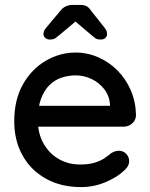

<svg xmlns="http://www.w3.org/2000/svg" viewBox="-20 -752 612 782"><path d="M310 10Q228 10 166.5 -24.5Q105 -59 71.5 -119.5Q38 -180 38 -258Q38 -346 73.5 -408.5Q109 -471 166.5 -504.5Q224 -538 288 -538Q336 -538 380.5 -518.5Q425 -499 459 -464.5Q493 -430 513 -383.5Q533 -337 534 -282Q533 -262 518 -249Q503 -236 483 -236H95L71 -321H447L428 -303V-328Q425 -363 404 -389.5Q383 -416 352.5 -430.5Q322 -445 288 -445Q258 -445 230 -435.5Q202 -426 181 -405Q160 -384 147 -349.5Q134 -315 134 -264Q134 -209 157 -168Q180 -127 219 -104.5Q258 -82 306 -82Q342 -82 366 -89.5Q390 -97 406 -108Q422 -119 434 -129Q450 -138 464 -138Q482 -138 494 -125.5Q506 -113 506 -96Q506 -74 484 -56Q457 -30 409.5 -10Q362 10 310 10ZM304 -678 224 -611Q213 -602 205.5 -596.5Q198 -591 183 -591Q172 -591 164.5 -597.5Q157 -604 157 -613Q157 -619 159 -625Q161 -631 168 -639L225 -707Q244 -732 276 -732H306Q323 -732 333 -726.5Q343 -721 352 -707L406 -639Q412 -631 414 -625.5Q416 -620 416 -613Q416 -604 409 -597.5Q402 -591 391 -591Q375 -591 368 -596.5Q361 -602 349 -612L263 -685Z"/></svg>

Font: Quicksand Light SemiBold
Style: Regular
Weight: 600
Version: Version 3.004